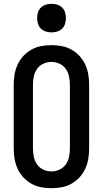

<svg xmlns="http://www.w3.org/2000/svg" viewBox="-20 -980 540 1008"><path d="M250 8Q223 8 196 3Q169 -2 145 -15.5Q121 -29 102.5 -49Q84 -69 72.5 -94Q61 -119 56.5 -146Q52 -173 52 -200V-535Q52 -562 56.5 -589Q61 -616 72.5 -641Q84 -666 102.5 -686Q121 -706 145 -719.5Q169 -733 196 -738Q223 -743 250 -743Q277 -743 304 -738Q331 -733 355 -719.5Q379 -706 397.5 -686Q416 -666 427.5 -641Q439 -616 443.5 -589Q448 -562 448 -535V-200Q448 -173 443.5 -146Q439 -119 427.5 -94Q416 -69 397.5 -49Q379 -29 355 -15.5Q331 -2 304 3Q277 8 250 8ZM250 -80Q272 -80 292.5 -89.5Q313 -99 325.5 -117Q338 -135 342.5 -156.5Q347 -178 347 -200V-535Q347 -557 342.5 -578.5Q338 -600 325.5 -618Q313 -636 292.5 -645.5Q272 -655 250 -655Q228 -655 207.5 -645.5Q187 -636 174.5 -618Q162 -600 157.5 -578.5Q153 -557 153 -535V-200Q153 -178 157.5 -156.5Q162 -135 174.5 -117Q187 -99 207.5 -89.5Q228 -80 250 -80ZM251 -810Q235 -810 220.5 -814.5Q206 -819 195 -829.5Q184 -840 179.5 -855Q175 -870 175 -885Q175 -900 179.5 -915Q184 -930 195 -940.5Q206 -951 220.5 -955.5Q235 -960 251 -960Q266 -960 280.5 -955.5Q295 -951 306 -940.5Q317 -930 321.5 -915Q326 -900 326 -885Q326 -870 321.5 -855Q317 -840 306 -829.5Q295 -819 280.5 -814.5Q266 -810 251 -810Z"/></svg>

Font: Iosevka Custom Semibold
Style: Regular
Weight: 600
Designer: Belleve Invis
Foundry: Belleve Invis
Version: Version 27.0.2; ttfautohint (v1.8.4)